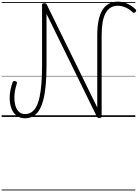

<svg xmlns="http://www.w3.org/2000/svg" viewBox="-20 -1440 1698 2365"><path d="M286 17Q227 17 185.5 -14Q144 -45 121.5 -102.5Q99 -160 99 -238Q99 -282 109 -331.5Q119 -381 135 -426Q140 -438 149 -441.5Q158 -445 171 -440Q183 -435 187 -427.5Q191 -420 187 -409Q173 -368 165 -323.5Q157 -279 157 -242Q157 -177 172.5 -130.5Q188 -84 217 -59.5Q246 -35 288 -35Q332 -35 366 -56.5Q400 -78 425 -122.5Q450 -167 466 -238Q482 -309 490 -407.5Q498 -506 498 -635V-1380Q498 -1391 505 -1395.5Q512 -1400 526 -1400Q540 -1400 546.5 -1396Q553 -1392 556 -1384L1178 -116V-1004Q1178 -1107 1193.5 -1185Q1209 -1263 1240.5 -1315Q1272 -1367 1320.5 -1393.5Q1369 -1420 1434 -1420Q1469 -1420 1508 -1409Q1547 -1398 1583.5 -1376.5Q1620 -1355 1650 -1325Q1658 -1318 1657.5 -1309.5Q1657 -1301 1648 -1291Q1639 -1283 1631 -1282Q1623 -1281 1615 -1288Q1574 -1328 1525.5 -1348.5Q1477 -1369 1434 -1369Q1381 -1369 1343.5 -1346.5Q1306 -1324 1281 -1279Q1256 -1234 1244 -1165Q1232 -1096 1232 -1004V-8Q1232 4 1224.5 9Q1217 14 1203 14Q1195 14 1190 12.5Q1185 11 1181 6.5Q1177 2 1173 -4L553 -1269V-635Q553 -497 543 -390Q533 -283 512.5 -206Q492 -129 460.5 -79.5Q429 -30 385.5 -6.5Q342 17 286 17ZM0 895H1647V905H0ZM0 -20H1647V0H0ZM0 -505H1647V-500H0ZM0 -1415H1647V-1405H0Z"/></svg>

Font: Playwrite BE WAL Guides
Style: Regular
Weight: 400
Designer: Veronika Burian, José Scaglione
Foundry: TypeTogether
Version: Version 1.003